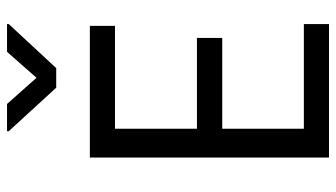

<svg xmlns="http://www.w3.org/2000/svg" viewBox="-223 -724 947 541"><g transform="rotate(-90 250.5 -453.5)"><path d="M158.2 -70.8V-300.8H414.1V-372.1H158.2V-603H448.2V-673.8H77.1V0H453.1V-70.8ZM301.8 -824.2 228 -907.2H151.4V-902.3L273.9 -768.6H329.1L453.1 -902.3V-907.2H375Z"/></g></svg>

Font: FAU Chimera
Style: Regular
Weight: 400
Version: Version 1.002;hotconv 1.0.117;makeotfexe 2.5.65602